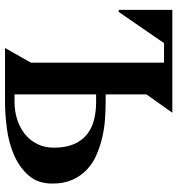

<svg xmlns="http://www.w3.org/2000/svg" viewBox="10 -736 725 786"><g transform="rotate(90 373.0 -342.5)"><path d="M236 -106V-651H156L28 -465L20 -466V-685H441L366 -579V-412H396Q428 -412 465.5 -409.5Q503 -407 540 -398.5Q577 -390 611.5 -375.5Q646 -361 672.5 -336.5Q699 -312 715 -277Q731 -242 731 -194Q731 -135 698.5 -97.5Q666 -60 616.5 -38Q567 -16 508 -8Q449 0 396 0H176ZM397 -39Q435 -39 469 -50Q503 -61 528.5 -81.5Q554 -102 569 -132Q584 -162 584 -200Q584 -248 570 -281Q556 -314 531 -334.5Q506 -355 471.5 -364Q437 -373 397 -373H366V-39Z"/></g></svg>

Font: Bluu Next Cyrillic
Style: Bold
Weight: 700
Designer: Igor Stepanchenko
Foundry: Igor Stepanchenko
Version: Version 1.000